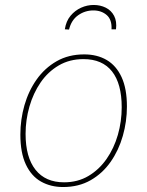

<svg xmlns="http://www.w3.org/2000/svg" viewBox="-20 -747 592 773"><path d="M319 -528Q371 -528 409.5 -505.5Q448 -483 469.5 -436.5Q491 -390 491 -318Q491 -258 474.5 -200Q458 -142 425.5 -95.5Q393 -49 345 -21.5Q297 6 234 6Q184 6 145 -16Q106 -38 84 -85Q62 -132 62 -205Q62 -266 78.5 -323.5Q95 -381 127.5 -427Q160 -473 208 -500.5Q256 -528 319 -528ZM316 -509Q260 -509 216.5 -483.5Q173 -458 143.5 -415Q114 -372 98.5 -318Q83 -264 83 -208Q83 -114 123 -63.5Q163 -13 238 -13Q293 -13 336 -38.5Q379 -64 409 -107Q439 -150 454.5 -204Q470 -258 470 -315Q470 -410 431 -459.5Q392 -509 316 -509ZM357 -727Q384 -727 406 -716Q428 -705 439.5 -683Q451 -661 447 -629H429Q431 -668 409.5 -686.5Q388 -705 356 -705Q322 -705 294.5 -685.5Q267 -666 258 -628L241 -629Q246 -662 264 -683.5Q282 -705 306.5 -716Q331 -727 357 -727Z"/></svg>

Font: Bitter Thin Thin
Style: Italic
Weight: 250
Italic angle: -9°
Version: Version 2.002